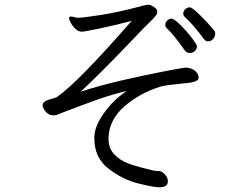

<svg xmlns="http://www.w3.org/2000/svg" viewBox="-20 -757 1040 812"><path d="M842 -592Q825 -616 801.5 -643.5Q778 -671 761 -686Q755 -691 755 -700Q755 -710 763.5 -718Q772 -726 782 -726Q791 -726 814 -704.5Q837 -683 858.5 -659.5Q880 -636 888 -625Q890 -622 890 -615Q890 -602 881 -592Q872 -582 859 -582Q850 -582 842 -592ZM783 -533Q769 -533 762 -543Q714 -612 685 -638Q679 -644 679 -652Q679 -662 687 -670Q695 -678 705 -678Q716 -678 742 -652.5Q768 -627 790.5 -597.5Q813 -568 813 -561Q813 -550 803 -540Q795 -533 783 -533ZM817 -441Q820 -435 820 -429Q820 -421 813 -416.5Q806 -412 789 -408Q773 -406 736 -402Q674 -396 656 -390Q569 -362 506 -307Q443 -252 439 -178V-170Q439 -130 462.5 -105Q486 -80 519.5 -67Q553 -54 608 -41L628 -36Q635 -34 646 -34Q657 -34 663 -31Q675 -24 682.5 -13Q690 -2 690 10Q690 35 654 35Q629 35 563.5 18.5Q498 2 438.5 -44Q379 -90 379 -172V-177Q380 -223 419 -278Q458 -333 515 -372Q455 -358 392.5 -336Q330 -314 245 -281L226 -273Q217 -269 207 -269Q192 -269 181.5 -277Q171 -285 165.5 -295.5Q160 -306 160 -312Q160 -328 191 -337Q217 -343 224 -349Q312 -411 537 -669Q471 -651 403.5 -637Q336 -623 327 -623Q312 -623 299.5 -634.5Q287 -646 279.5 -660.5Q272 -675 272 -681Q272 -687 280 -687Q285 -687 292.5 -685Q300 -683 305 -682H313Q330 -682 405 -693.5Q480 -705 577 -731Q578 -731 589 -734Q600 -737 606 -737Q613 -737 620.5 -733.5Q628 -730 636 -724Q645 -717 645 -708Q645 -699 639 -691Q633 -683 622 -672Q600 -652 533 -581Q402 -444 321 -369Q399 -395 497 -417.5Q595 -440 676 -455.5Q757 -471 764 -471H767Q786 -470 799.5 -461.5Q813 -453 817 -441Z"/></svg>

Font: Iansui
Style: Regular
Weight: 400
Designer: But Ko / Fontworks Inc.
Foundry: zi-hi.com / Fontworks Inc.
Version: Version 1.002